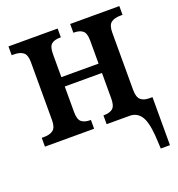

<svg xmlns="http://www.w3.org/2000/svg" viewBox="-134 -646 894 965"><g transform="rotate(-20 313.0 -164.0)"><path d="M558 137Q552 61 530.5 30.5Q509 0 471 0H348V-47H351Q382 -47 398 -60.5Q414 -74 414 -113V-250H215V-113Q215 -74 231 -60.5Q247 -47 278 -47H281V0H18V-47H30Q62 -47 79.5 -60.5Q97 -74 97 -113V-423Q97 -462 79.5 -475.5Q62 -489 30 -489H18V-536H281V-489H278Q246 -489 230.5 -476Q215 -463 215 -423V-300H414V-423Q414 -462 398 -475.5Q382 -489 351 -489H348V-536H611V-489H600Q567 -489 549.5 -475.5Q532 -462 532 -423V-117Q532 -78 548 -63.5Q564 -49 594 -49H611V208H562Z"/></g></svg>

Font: Noto Serif NarrowSemiBold
Style: Regular
Weight: 600
Width: 4
Designer: Monotype Design Team
Foundry: Monotype Imaging Inc.
Version: Version 1.001